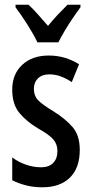

<svg xmlns="http://www.w3.org/2000/svg" viewBox="-20 -786 389 816"><path d="M319 -149Q319 -72 277 -31Q235 10 160 10Q122 10 89.5 1.5Q57 -7 32 -20V-117Q55 -99 88 -87Q121 -75 155 -75Q187 -75 205.5 -93Q224 -111 224 -145Q224 -173 206.5 -193.5Q189 -214 142 -240Q92 -270 62 -306.5Q32 -343 32 -405Q32 -471 74.5 -510.5Q117 -550 187 -550Q223 -550 255 -540.5Q287 -531 316 -513L285 -437Q263 -452 239 -461Q215 -470 190 -470Q159 -470 141.5 -453Q124 -436 124 -408Q124 -379 141.5 -360.5Q159 -342 207 -313Q257 -282 288 -246.5Q319 -211 319 -149ZM139 -606Q124 -638 97.5 -680Q71 -722 46 -755V-766H101Q119 -750 140.5 -725.5Q162 -701 184 -676Q208 -705 225.5 -723.5Q243 -742 267 -766H322V-755Q307 -735 289 -708.5Q271 -682 255 -655Q239 -628 228 -606Z"/></svg>

Font: Noto Sans Khmer UI ExtraCondensed Medium
Style: Regular
Weight: 500
Width: 2
Designer: Danh Hong and the Monotype Design Team
Foundry: Monotype Imaging Inc.
Version: Version 2.002; ttfautohint (v1.8.4.7-5d5b)